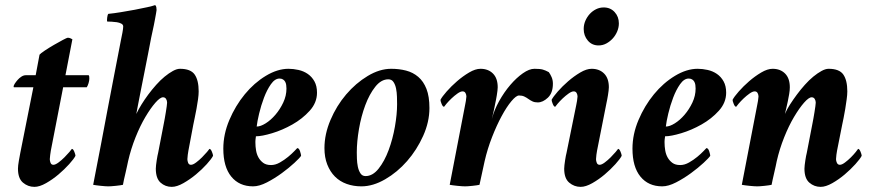

<svg xmlns="http://www.w3.org/2000/svg" viewBox="-20 -720 3401 748"><path d="M119 -427H81Q72 -427 63.5 -421.5Q55 -416 48.5 -408.5Q42 -401 37.5 -394Q33 -387 33 -383Q33 -381 33.5 -380.5Q34 -380 35 -380H110L59 -124Q57 -114 53.5 -94Q50 -74 50 -63Q50 -25 69.5 -8.5Q89 8 114 8Q134 8 159.5 -6.5Q185 -21 208 -40.5Q231 -60 249.5 -80.5Q268 -101 274 -113Q274 -118 269.5 -129Q265 -140 260 -140Q259 -138 250.5 -128Q242 -118 231 -107Q220 -96 208 -87Q196 -78 188 -78Q180 -78 177 -85.5Q174 -93 174 -100Q174 -104 175.5 -116Q177 -128 178 -133L226 -380H318Q322 -386 325 -396Q328 -406 328 -414Q328 -418 327.5 -422.5Q327 -427 324 -427H235L262 -567Q259 -569 254 -571Q249 -573 244 -573Q241 -573 225 -564.5Q209 -556 190 -545Q171 -534 154.5 -523Q138 -512 134 -507Z M576 -606Q577 -611 579.5 -622.5Q582 -634 584 -646Q586 -658 588 -668Q590 -678 590 -681Q590 -686 589 -692Q588 -698 584 -700Q576 -697 554 -692Q532 -687 505 -682Q478 -677 450.5 -672.5Q423 -668 402 -666Q399 -663 397.5 -651Q396 -639 398 -636Q404 -636 414.5 -635.5Q425 -635 435 -633.5Q445 -632 452.5 -628Q460 -624 460 -617Q460 -609 457 -593Q454 -577 451 -563Q451 -562 443 -521.5Q435 -481 423.5 -421Q412 -361 398.5 -290.5Q385 -220 373.5 -158Q362 -96 353 -52Q344 -8 343 0Q348 1 356 2Q364 3 373 4Q382 5 390 5.5Q398 6 402 6Q406 6 414 5.5Q422 5 431 4Q440 3 447.5 2Q455 1 459 0Q460 -7 463 -20.5Q466 -34 469.5 -48.5Q473 -63 475.5 -75.5Q478 -88 479 -92Q490 -140 508 -185Q526 -230 546.5 -264.5Q567 -299 585.5 -320Q604 -341 615 -341Q623 -341 627 -334.5Q631 -328 631 -320Q631 -316 629.5 -305.5Q628 -295 626 -282.5Q624 -270 622 -259Q620 -248 619 -243L596 -124Q595 -121 593.5 -113Q592 -105 590.5 -95.5Q589 -86 588 -77Q587 -68 587 -63Q587 -25 605.5 -8.5Q624 8 649 8Q669 8 694.5 -6.5Q720 -21 743.5 -40.5Q767 -60 785.5 -80.5Q804 -101 810 -113Q810 -118 805.5 -129Q801 -140 796 -140Q795 -138 786.5 -128Q778 -118 767 -107Q756 -96 744 -87Q732 -78 724 -78Q716 -78 713 -85.5Q710 -93 710 -100Q710 -104 711.5 -117Q713 -130 714 -133L733 -234Q735 -244 738.5 -260.5Q742 -277 745.5 -296Q749 -315 751.5 -333Q754 -351 754 -364Q754 -407 738.5 -429.5Q723 -452 681 -452Q669 -452 653.5 -443.5Q638 -435 621.5 -421.5Q605 -408 588.5 -389.5Q572 -371 557.5 -351.5Q543 -332 531 -312.5Q519 -293 511 -276Q512 -283 517 -308Q522 -333 528.5 -367Q535 -401 543 -440Q551 -479 557.5 -513.5Q564 -548 569 -573.5Q574 -599 576 -606Z M1104 -452Q1061 -452 1015.5 -424.5Q970 -397 933.5 -352.5Q897 -308 873.5 -252.5Q850 -197 850 -141Q850 -70 881 -32Q912 6 966 6Q990 6 1020 -9.5Q1050 -25 1078 -45.5Q1106 -66 1127 -85.5Q1148 -105 1153 -113Q1153 -118 1149 -130.5Q1145 -143 1138 -143Q1137 -142 1127 -131.5Q1117 -121 1102.5 -109Q1088 -97 1070.5 -87Q1053 -77 1036 -77Q1017 -77 1005.5 -85.5Q994 -94 987 -106.5Q980 -119 977.5 -134.5Q975 -150 975 -164Q975 -166 975 -169.5Q975 -173 975.5 -177Q976 -181 976.5 -184.5Q977 -188 977 -189Q1000 -189 1040 -201Q1080 -213 1119 -235Q1158 -257 1186.5 -288.5Q1215 -320 1215 -359Q1215 -385 1205 -403Q1195 -421 1179 -432Q1163 -443 1143 -447.5Q1123 -452 1104 -452ZM980 -227Q982 -246 989.5 -277.5Q997 -309 1008.5 -339.5Q1020 -370 1035.5 -392Q1051 -414 1069 -414Q1077 -414 1082.5 -410.5Q1088 -407 1091 -401.5Q1094 -396 1095 -389Q1096 -382 1096 -375Q1096 -347 1083.5 -320.5Q1071 -294 1053 -273Q1035 -252 1015 -239.5Q995 -227 980 -227Z M1493 -411Q1506 -411 1513 -400.5Q1520 -390 1523 -375Q1526 -360 1526.5 -343Q1527 -326 1527 -314Q1527 -275 1518.5 -226.5Q1510 -178 1494 -135Q1478 -92 1455 -63Q1432 -34 1404 -34Q1391 -34 1384 -45Q1377 -56 1374 -71Q1371 -86 1370.5 -101.5Q1370 -117 1370 -126Q1370 -168 1378.5 -217.5Q1387 -267 1403 -310Q1419 -353 1442 -382Q1465 -411 1493 -411ZM1504 -452Q1459 -452 1412.5 -424Q1366 -396 1328.5 -352Q1291 -308 1267.5 -252.5Q1244 -197 1244 -143Q1244 -107 1255 -79Q1266 -51 1285 -32Q1304 -13 1330.5 -3.5Q1357 6 1388 6Q1433 6 1480.5 -21.5Q1528 -49 1566 -92.5Q1604 -136 1628.5 -190.5Q1653 -245 1653 -299Q1653 -344 1641.5 -373.5Q1630 -403 1609.5 -420.5Q1589 -438 1562 -445Q1535 -452 1504 -452Z M1852 -452Q1832 -452 1807.5 -437.5Q1783 -423 1760.5 -403.5Q1738 -384 1720 -363.5Q1702 -343 1696 -331Q1696 -326 1700.5 -315Q1705 -304 1710 -304Q1711 -306 1719.5 -316Q1728 -326 1739 -336.5Q1750 -347 1762 -355.5Q1774 -364 1782 -364Q1790 -364 1793.5 -357.5Q1797 -351 1797 -344Q1797 -340 1795 -327Q1793 -314 1792 -311L1732 0Q1737 1 1745 2Q1753 3 1762 4Q1771 5 1779.5 5.5Q1788 6 1792 6Q1796 6 1804 5.5Q1812 5 1820.5 4Q1829 3 1836.5 2Q1844 1 1848 0L1868 -92Q1879 -140 1897 -186Q1915 -232 1934.5 -268Q1954 -304 1972.5 -326Q1991 -348 2002 -348Q2014 -348 2022.5 -344Q2031 -340 2038.5 -334.5Q2046 -329 2054.5 -325Q2063 -321 2075 -321Q2095 -321 2114.5 -339.5Q2134 -358 2134 -394Q2134 -408 2129 -419.5Q2124 -431 2118 -439Q2105 -446 2094.5 -449Q2084 -452 2062 -452Q2042 -452 2017 -434.5Q1992 -417 1968 -389Q1944 -361 1924.5 -326Q1905 -291 1896 -256Q1896 -256 1898 -264.5Q1900 -273 1902.5 -283.5Q1905 -294 1907 -305Q1909 -316 1910 -320Q1911 -324 1912.5 -332Q1914 -340 1915.5 -349Q1917 -358 1918 -366.5Q1919 -375 1919 -380Q1919 -415 1900.5 -433.5Q1882 -452 1852 -452Z M2332 -691Q2316 -691 2302 -684Q2288 -677 2277.5 -665.5Q2267 -654 2260.5 -639Q2254 -624 2254 -607Q2254 -581 2270 -562Q2286 -543 2312 -543Q2328 -543 2342 -550.5Q2356 -558 2367 -570Q2378 -582 2384.5 -597.5Q2391 -613 2391 -629Q2391 -655 2374.5 -673Q2358 -691 2332 -691ZM2225 -311 2187 -124Q2186 -121 2184.5 -113Q2183 -105 2181.5 -95.5Q2180 -86 2179 -77Q2178 -68 2178 -63Q2178 -25 2197.5 -8.5Q2217 8 2242 8Q2262 8 2287.5 -6.5Q2313 -21 2336 -40.5Q2359 -60 2377.5 -80.5Q2396 -101 2402 -113Q2402 -118 2397.5 -129Q2393 -140 2388 -140Q2387 -138 2378.5 -128Q2370 -118 2359 -107Q2348 -96 2336 -87Q2324 -78 2316 -78Q2308 -78 2305 -85.5Q2302 -93 2302 -100Q2302 -104 2303.5 -117Q2305 -130 2306 -133L2343 -320Q2344 -324 2345.5 -332Q2347 -340 2348.5 -349Q2350 -358 2351 -366.5Q2352 -375 2352 -380Q2352 -415 2333.5 -433.5Q2315 -452 2285 -452Q2265 -452 2240.5 -437.5Q2216 -423 2193.5 -403.5Q2171 -384 2153 -363.5Q2135 -343 2129 -331Q2129 -326 2133.5 -315Q2138 -304 2143 -304Q2144 -306 2152.5 -316Q2161 -326 2172 -336.5Q2183 -347 2195 -355.5Q2207 -364 2215 -364Q2223 -364 2226.5 -357.5Q2230 -351 2230 -344Q2230 -340 2228 -327Q2226 -314 2225 -311Z M2698 -452Q2655 -452 2609.5 -424.5Q2564 -397 2527.5 -352.5Q2491 -308 2467.5 -252.5Q2444 -197 2444 -141Q2444 -70 2475 -32Q2506 6 2560 6Q2584 6 2614 -9.5Q2644 -25 2672 -45.5Q2700 -66 2721 -85.5Q2742 -105 2747 -113Q2747 -118 2743 -130.5Q2739 -143 2732 -143Q2731 -142 2721 -131.5Q2711 -121 2696.5 -109Q2682 -97 2664.5 -87Q2647 -77 2630 -77Q2611 -77 2599.5 -85.5Q2588 -94 2581 -106.5Q2574 -119 2571.5 -134.5Q2569 -150 2569 -164Q2569 -166 2569 -169.5Q2569 -173 2569.5 -177Q2570 -181 2570.5 -184.5Q2571 -188 2571 -189Q2594 -189 2634 -201Q2674 -213 2713 -235Q2752 -257 2780.5 -288.5Q2809 -320 2809 -359Q2809 -385 2799 -403Q2789 -421 2773 -432Q2757 -443 2737 -447.5Q2717 -452 2698 -452ZM2574 -227Q2576 -246 2583.5 -277.5Q2591 -309 2602.5 -339.5Q2614 -370 2629.5 -392Q2645 -414 2663 -414Q2671 -414 2676.5 -410.5Q2682 -407 2685 -401.5Q2688 -396 2689 -389Q2690 -382 2690 -375Q2690 -347 2677.5 -320.5Q2665 -294 2647 -273Q2629 -252 2609 -239.5Q2589 -227 2574 -227Z M3057 -380Q3057 -415 3038.5 -433.5Q3020 -452 2990 -452Q2970 -452 2945.5 -437.5Q2921 -423 2898.5 -403.5Q2876 -384 2858 -363.5Q2840 -343 2834 -331Q2834 -326 2838.5 -315Q2843 -304 2848 -304Q2849 -306 2857.5 -316Q2866 -326 2877 -336.5Q2888 -347 2900 -355.5Q2912 -364 2920 -364Q2928 -364 2931.5 -357.5Q2935 -351 2935 -344Q2935 -340 2933 -327Q2931 -314 2930 -311L2870 0Q2875 1 2883 2Q2891 3 2900 4Q2909 5 2917.5 5.5Q2926 6 2930 6Q2934 6 2942 5.5Q2950 5 2958.5 4Q2967 3 2974.5 2Q2982 1 2986 0Q2987 -7 2990 -19.5Q2993 -32 2996 -46Q2999 -60 3002 -72.5Q3005 -85 3006 -92Q3017 -140 3035 -185Q3053 -230 3073.5 -264.5Q3094 -299 3112.5 -320Q3131 -341 3142 -341Q3150 -341 3154 -334.5Q3158 -328 3158 -320Q3158 -316 3156.5 -305.5Q3155 -295 3153 -282.5Q3151 -270 3149 -259Q3147 -248 3146 -243L3123 -124Q3122 -121 3120.5 -113Q3119 -105 3117.5 -95.5Q3116 -86 3115 -77Q3114 -68 3114 -63Q3114 -25 3133 -8.5Q3152 8 3177 8Q3197 8 3222.5 -6.5Q3248 -21 3271 -40.5Q3294 -60 3312.5 -80.5Q3331 -101 3337 -113Q3337 -118 3332.5 -129Q3328 -140 3323 -140Q3322 -138 3314 -128Q3306 -118 3295 -107Q3284 -96 3272 -87Q3260 -78 3252 -78Q3244 -78 3240.5 -85.5Q3237 -93 3237 -100Q3237 -104 3238.5 -117Q3240 -130 3241 -133L3261 -234Q3263 -244 3266.5 -260.5Q3270 -277 3273 -296Q3276 -315 3278.5 -333Q3281 -351 3281 -364Q3281 -407 3265.5 -429.5Q3250 -452 3208 -452Q3196 -452 3180.5 -443.5Q3165 -435 3148.5 -421.5Q3132 -408 3115.5 -389.5Q3099 -371 3084.5 -351.5Q3070 -332 3057.5 -312.5Q3045 -293 3038 -276Q3040 -285 3043 -297.5Q3046 -310 3049 -324.5Q3052 -339 3054.5 -353.5Q3057 -368 3057 -380Z"/></svg>

Font: Vermiglione
Style: Italic
Weight: 400
Italic angle: -11°
Version: Version 1.105